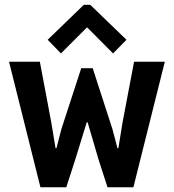

<svg xmlns="http://www.w3.org/2000/svg" viewBox="-20 -795 738 815"><path d="M151.7 0 18.3 -532.9H149.2L197.7 -275.4L215.8 -166H219.7L240.4 -246.5L324.8 -505.5H373.5L457.4 -246.5L478.6 -166H482.5L500.2 -275.4L549.1 -532.9H679.6L546.2 0H436.4L398.4 -117.5L352 -275.8H348.1L299.4 -117.5L261.4 0ZM238.8 -568.2 182.4 -626.2 335.9 -774.7H362.9L516.9 -626.2L459.9 -568.2L351.3 -677.5H348Z"/></svg>

Font: Reddit Sans Condensed
Style: Regular
Weight: 400
Designer: Stephen Hutchings
Foundry: Reddit
Version: Version 1.014